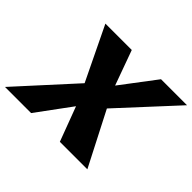

<svg xmlns="http://www.w3.org/2000/svg" viewBox="-183 -875 1091 1091"><g transform="rotate(45 362.5 -329.0)"><path d="M-40 0 265 -335 109 -658H321L397 -448L556 -658H765L456 -323L622 0H401L323 -208L170 0Z"/></g></svg>

Font: Ysabeau Infant Black
Style: Italic
Weight: 900
Italic angle: -12°
Designer: Christian Thalmann (Catharsis Fonts)
Version: Version 2.001;gftools[0.9.30]; featfreeze: ss01,ss02,lnum